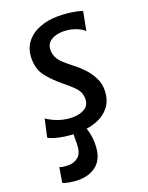

<svg xmlns="http://www.w3.org/2000/svg" viewBox="-148 -640 730 944"><g transform="rotate(-20 217.0 -168.0)"><path d="M169 8Q138.5 8 108.2 3.8Q78 -0.5 55 -7.2Q32 -14 22 -21.5L42.5 -114Q60.5 -101.5 82 -92Q103.5 -82.5 126.8 -77.2Q150 -72 172.5 -72Q212.5 -72 238 -87.5Q263.5 -103 263.5 -136.5Q263.5 -155 257 -170.2Q250.5 -185.5 232.8 -203.2Q215 -221 182 -247.5Q139 -283 110.8 -319.5Q82.5 -356 82.5 -410.5Q82.5 -461.5 108.8 -495.8Q135 -530 178.8 -547Q222.5 -564 275 -564Q302.5 -564 327.2 -561.2Q352 -558.5 371.5 -554.2Q391 -550 401 -545.5L382 -447Q374.5 -456.5 357.5 -465.2Q340.5 -474 318.8 -479.5Q297 -485 274.5 -485Q235 -485 209.8 -468.5Q184.5 -452 184.5 -421Q184.5 -399 193 -381.5Q201.5 -364 218.8 -347.8Q236 -331.5 261.5 -311.5Q290.5 -290 314.5 -264Q338.5 -238 353 -208.5Q367.5 -179 367.5 -147Q367.5 -93.5 340.5 -59Q313.5 -24.5 268.5 -8.2Q223.5 8 169 8ZM95.5 227.5Q75 227.5 49.5 223Q24 218.5 15.5 213L28.5 135Q35.5 138.5 46 140.2Q56.5 142 78 142Q104 142 126 124Q148 106 149 58.5Q149.5 29.5 149.2 12.2Q149 -5 147.5 -15L180.5 -17L209.5 -15Q219.5 0 226.2 27.2Q233 54.5 233 87Q233 159.5 195.5 193.5Q158 227.5 95.5 227.5Z"/></g></svg>

Font: Koeln Type Sans
Style: Italic
Weight: 400
Italic angle: -7.5°
Designer: Eben Sorkin
Foundry: Eben Sorkin
Version: Version 2.001